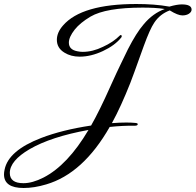

<svg xmlns="http://www.w3.org/2000/svg" viewBox="-142 -735 977 959"><path d="M-24 204Q-122 204 -122 136Q-122 125 -119 112Q-100 17 64 -46Q116 -66 178 -81.5Q240 -97 313 -108Q333 -143 357.5 -192.5Q382 -242 410 -305Q442 -376 464.5 -422Q487 -468 497 -489Q518 -530 537.5 -561Q557 -592 576 -614Q622 -669 681 -690Q656 -694 628.5 -695.5Q601 -697 570 -697Q387 -697 310 -652Q258 -621 231 -587Q202 -550 202 -522Q202 -487 244 -479Q258 -476 271 -476Q321 -476 372 -501Q423 -524 457 -558Q459 -560 461 -560Q465 -560 466 -556Q467 -553 464 -548Q448 -528 425 -511Q402 -494 372 -480Q312 -452 256 -452Q212 -452 180 -472Q142 -495 142 -536Q142 -573 173 -608Q266 -715 539 -715Q583 -715 624 -712Q665 -709 704 -702Q742 -713 766 -713Q815 -713 815 -687Q815 -675 801 -666Q788 -658 769 -658Q758 -658 742.5 -664Q727 -670 706 -683Q657 -665 628 -621Q607 -590 576 -505Q546 -422 529.5 -376Q513 -330 509 -321Q486 -263 463 -212.5Q440 -162 417 -120Q458 -123 489 -123Q502 -123 513 -122.5Q524 -122 534 -121Q546 -120 546 -115Q546 -107 531 -107Q473 -108 406 -101Q273 132 89 186Q29 204 -24 204ZM-25 180Q20 180 75 152Q196 90 300 -86Q113 -52 6 10Q-93 68 -93 129Q-93 180 -25 180Z"/></svg>

Font: Carattere
Style: Regular
Weight: 400
Designer: Robert E. Leuschke
Foundry: Robert E. Leuschke
Version: Version 1.010; ttfautohint (v1.8.3)